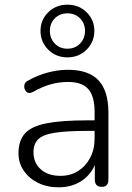

<svg xmlns="http://www.w3.org/2000/svg" viewBox="-20 -792 562 820"><path d="M230 8Q181 8 142.5 -11Q104 -30 81.5 -63Q59 -96 59 -137Q59 -191 86 -221.5Q113 -252 177 -265Q241 -278 353 -278H384V-314Q384 -381 357 -411.5Q330 -442 271 -442Q233 -442 197 -432Q161 -422 122 -400Q104 -390 93.5 -399.5Q83 -409 83.5 -424.5Q84 -440 100 -448Q141 -471 185 -482.5Q229 -494 270 -494Q358 -494 400.5 -449Q443 -404 443 -311V-25Q443 6 415 6Q385 6 385 -25V-87Q365 -42 324.5 -17Q284 8 230 8ZM238 -41Q281 -41 313.5 -61.5Q346 -82 365 -118Q384 -154 384 -200V-233H354Q264 -233 213.5 -225Q163 -217 143 -197Q123 -177 123 -142Q123 -97 154 -69Q185 -41 238 -41ZM268 -547Q219 -547 186 -580Q153 -613 153 -660Q153 -707 186 -739.5Q219 -772 268 -772Q317 -772 350 -739.5Q383 -707 383 -660Q383 -613 350 -580Q317 -547 268 -547ZM268 -584Q301 -584 322 -606Q343 -628 343 -660Q343 -692 322 -713.5Q301 -735 268 -735Q235 -735 214 -713.5Q193 -692 193 -660Q193 -628 214 -606Q235 -584 268 -584Z"/></svg>

Font: Nunito Light
Style: Regular
Weight: 300
Designer: Vernon Adams
Foundry: Vernon Adams
Version: Version 3.601; ttfautohint (v1.8.2.53-6de2)